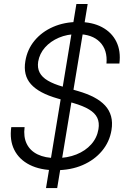

<svg xmlns="http://www.w3.org/2000/svg" viewBox="-20 -850 642 972"><path d="M212.9 102.1 366.7 -829.6H423.8L269.5 102.1ZM261.7 11.7Q184.1 11.7 130.4 -15.4Q76.7 -42.5 52.2 -91.6Q27.8 -140.6 37.1 -206.5H104.5Q98.1 -157.2 115.2 -122.1Q132.3 -86.9 170.4 -68.4Q208.5 -49.8 264.2 -49.8Q320.8 -49.8 366.7 -68.1Q412.6 -86.4 441.9 -119.4Q471.2 -152.3 478.5 -196.3Q483.9 -229.5 472.4 -253.7Q460.9 -277.8 430.9 -295.9Q400.9 -314 350.6 -328.6L271 -351.6Q177.2 -378.4 136.7 -423.8Q96.2 -469.2 108.4 -541Q118.2 -600.1 155 -644.5Q191.9 -689 249 -713.9Q306.2 -738.8 376 -738.8Q447.3 -738.8 496.6 -712.4Q545.9 -686 569.1 -638.9Q592.3 -591.8 584.5 -528.3H519Q524.9 -597.2 485.6 -637.2Q446.3 -677.2 371.1 -677.2Q320.3 -677.2 278.1 -659.2Q235.8 -641.1 208 -609.9Q180.2 -578.6 173.3 -538.1Q168.5 -506.3 180.7 -482.7Q192.9 -459 222.4 -441.7Q252 -424.3 298.3 -411.1L376 -388.7Q421.4 -375.5 455.6 -357.7Q489.7 -339.8 511.7 -316.2Q533.7 -292.5 542.2 -261.5Q550.8 -230.5 544.4 -191.4Q534.7 -131.8 496.3 -85.9Q458 -40 398.2 -14.2Q338.4 11.7 261.7 11.7Z"/></svg>

Font: Inter 28pt Light
Style: Italic
Weight: 300
Italic angle: -9.3988°
Designer: Rasmus Andersson
Foundry: rsms
Version: Version 4.001;git-66647c0bb